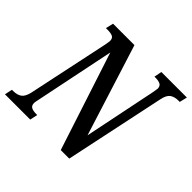

<svg xmlns="http://www.w3.org/2000/svg" viewBox="-190 -899 1085 1085"><g transform="rotate(45 352.0 -357.0)"><path d="M-8 -46H3Q33 -46 52.5 -59.5Q72 -73 81 -113L184 -600Q185 -609 187 -618.5Q189 -628 189 -632Q189 -654 175 -661Q161 -668 132 -668H121L132 -714H303L476 -166L565 -601Q570 -629 570 -632Q570 -653 556 -660.5Q542 -668 517 -668H509L518 -714H722L711 -668H700Q670 -668 650.5 -654.5Q631 -641 623 -601L496 0H428L236 -588L139 -116Q133 -89 133 -82Q133 -61 147 -53.5Q161 -46 187 -46H194L184 0H-18Z"/></g></svg>

Font: Noto Serif CondSemiBold
Style: Italic
Weight: 600
Width: 3
Italic angle: -12°
Designer: Monotype Design Team
Foundry: Monotype Imaging Inc.
Version: Version 1.001